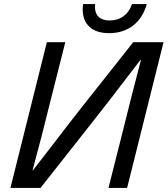

<svg xmlns="http://www.w3.org/2000/svg" viewBox="-20 -918 819 938"><path d="M510 0 582 -285Q620 -441 669 -626H667L652 -607Q513 -424 420 -307L178 0H31L209 -712H299L227 -427Q183 -247 139 -86H141Q193 -154 220 -188Q330 -332 388 -405L631 -712H779L601 0ZM513 -756Q451 -756 417.5 -786.5Q384 -817 384 -873Q384 -889 386 -898H445Q444 -893 444 -884Q444 -852 462.5 -835Q481 -818 515 -818Q555 -818 583.5 -839Q612 -860 625 -898H697Q678 -830 630 -793Q582 -756 513 -756Z"/></svg>

Font: CST
Style: Italic
Weight: 400
Italic angle: -14°
Version: Version 1.00